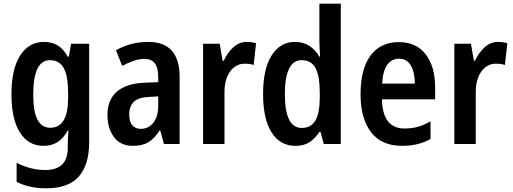

<svg xmlns="http://www.w3.org/2000/svg" viewBox="-20 -780 2778 1040"><path d="M218 -553Q261 -553 292.5 -534Q324 -515 347 -473H353L365 -543H463V-9Q463 112 407 176Q351 240 229 240Q138 240 70 205V102Q147 141 226 141Q284 141 315.5 112Q347 83 347 18V4Q347 -11 348 -32.5Q349 -54 351 -73H347Q324 -31 292 -10.5Q260 10 215 10Q134 10 88 -62.5Q42 -135 42 -269Q42 -405 89 -479Q136 -553 218 -553ZM250 -454Q160 -454 160 -267Q160 -176 183 -132Q206 -88 252 -88Q349 -88 349 -249V-274Q349 -368 325.5 -411Q302 -454 250 -454Z M783 -553Q953 -553 953 -363V0H868L848 -74H845Q818 -31 785 -10.5Q752 10 700 10Q632 10 597 -38Q562 -86 562 -157Q562 -240 613.5 -284Q665 -328 764 -332L837 -335V-361Q837 -413 818.5 -437Q800 -461 763 -461Q735 -461 705 -451Q675 -441 642 -423L608 -508Q645 -529 689 -541Q733 -553 783 -553ZM788 -255Q731 -253 705.5 -229Q680 -205 680 -161Q680 -120 697 -101Q714 -82 743 -82Q784 -82 810.5 -115Q837 -148 837 -208V-258Z M1317 -553Q1343 -553 1367 -546L1354 -428Q1334 -435 1305 -435Q1258 -435 1227 -393.5Q1196 -352 1196 -280V0H1080V-543H1170L1186 -451H1192Q1211 -493 1243 -523Q1275 -553 1317 -553Z M1580 10Q1497 10 1451 -63Q1405 -136 1405 -271Q1405 -407 1451.5 -480Q1498 -553 1578 -553Q1622 -553 1655 -532Q1688 -511 1710 -473H1714Q1712 -498 1711 -521.5Q1710 -545 1710 -563V-760H1826V0H1734L1716 -65H1710Q1686 -29 1656 -9.5Q1626 10 1580 10ZM1614 -87Q1665 -87 1688.5 -127.5Q1712 -168 1712 -252V-279Q1712 -367 1689.5 -410.5Q1667 -454 1613 -454Q1568 -454 1545.5 -407Q1523 -360 1523 -271Q1523 -87 1614 -87Z M2140 -552Q2235 -552 2286 -485.5Q2337 -419 2337 -308V-242H2049Q2052 -84 2171 -84Q2210 -84 2243 -93Q2276 -102 2312 -123V-27Q2246 10 2158 10Q2046 10 1989.5 -64.5Q1933 -139 1933 -268Q1933 -406 1987 -479Q2041 -552 2140 -552ZM2142 -462Q2101 -462 2077.5 -429Q2054 -396 2050 -327H2227Q2227 -386 2206 -424Q2185 -462 2142 -462Z M2678 -553Q2704 -553 2728 -546L2715 -428Q2695 -435 2666 -435Q2619 -435 2588 -393.5Q2557 -352 2557 -280V0H2441V-543H2531L2547 -451H2553Q2572 -493 2604 -523Q2636 -553 2678 -553Z"/></svg>

Font: Noto Sans Thai Looped Condensed SemiBold
Style: Regular
Weight: 600
Width: 3
Designer: Sasikarn Vongin, Ben Mitchell
Foundry: The Fontpad Ltd
Version: Version 1.001; ttfautohint (v1.8.4.7-5d5b)